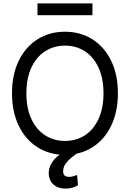

<svg xmlns="http://www.w3.org/2000/svg" viewBox="-20 -904 767 1133"><path d="M635.7 -161.6C662.4 -216.6 675.8 -280.6 675.8 -353.5C675.8 -427.1 662.4 -491.2 635.7 -545.9C609 -600.6 572.1 -642.7 524.9 -672.4C477.7 -702 423.8 -716.8 363.3 -716.8C302.7 -716.8 248.9 -702 201.7 -672.4C154.5 -642.7 117.5 -600.6 90.8 -545.9C64.1 -491.2 50.8 -427.1 50.8 -353.5C50.8 -280.6 64.1 -216.6 90.8 -161.6C117.5 -106.6 154.5 -64.3 201.7 -34.7C248.9 -5 302.7 9.8 363.3 9.8C423.8 9.8 477.7 -5 524.9 -34.7C572.1 -64.3 609 -106.6 635.7 -161.6ZM561 -505.9C580.9 -463.5 590.8 -412.8 590.8 -353.5C590.8 -294.3 580.9 -243.5 561 -201.2C541.2 -158.9 514.2 -126.8 480 -105C445.8 -83.2 406.9 -72.3 363.3 -72.3C320.3 -72.3 281.6 -83.2 247.1 -105C212.6 -126.8 185.4 -158.9 165.5 -201.2C145.7 -243.5 135.7 -294.3 135.7 -353.5C135.7 -412.8 145.7 -463.5 165.5 -505.9C185.4 -548.2 212.6 -580.2 247.1 -602.1C281.6 -623.9 320.3 -634.8 363.3 -634.8C406.9 -634.8 445.8 -623.9 480 -602.1C514.2 -580.2 541.2 -548.2 561 -505.9ZM295.9 185.1C314.1 201 337.9 209 367.2 209C382.8 209 396.8 207 409.2 203.1C421.5 199.2 432 194.3 440.4 188.5L434.6 127.9L420.9 133.8L405.3 137.7C400.1 139 394.5 139.6 388.7 139.6C375.7 139.6 366.4 136.9 360.8 131.3C355.3 125.8 352.5 117.5 352.5 106.4C352.5 87.6 359.5 70 373.5 53.7C387.5 37.4 406.9 20.5 431.6 2.9L391.6 -26.4C363 -13.3 339.4 1.1 320.8 17.1C302.2 33 288.7 49.5 280.3 66.4C271.8 83.3 267.6 100.6 267.6 118.2C268.2 146.8 277.7 169.1 295.9 185.1ZM525.4 -814.5V-883.8H201.2V-814.5Z"/></svg>

Font: Pretendard Variable
Style: Regular
Weight: 400
Designer: Base glyphs from Inter by Rasmus Andersson; Hangeul glyphs from Noto Sans CJK(Source Han Sans) by Jang Soo-young and Kan
Foundry: Kil Hyung-jin
Version: Version 1.309;Glyphs 3.2 (3225)